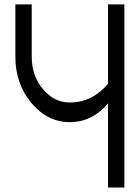

<svg xmlns="http://www.w3.org/2000/svg" viewBox="-20 -840 626 860"><path d="M48.8 -585.9V-820.3H122.1V-585.9Q122.1 -501 172.1 -440.9Q222.2 -380.9 293 -380.9Q392.6 -380.9 463.9 -464.8V-820.3H537.1V0H463.9V-377Q393.1 -293 293 -293Q191.9 -293 120.4 -378.9Q48.8 -464.8 48.8 -585.9Z"/></svg>

Font: Gap Sans
Style: Regular
Weight: 400
Designer: Alexandre Liziard and Étienne Ozeray
Foundry: Interstices.io
Version: Version 1.6.1 - December 3. 2014